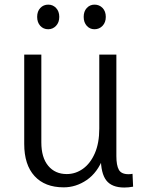

<svg xmlns="http://www.w3.org/2000/svg" viewBox="-20 -807 620 837"><path d="M419.5 -119.8H430.3Q405.1 -54.5 358.3 -22.4Q311.4 9.7 257.7 9.7Q175.6 9.7 130.6 -39.5Q85.6 -88.7 85.6 -179.4V-569H160.2V-186.3Q160.2 -120.2 190.2 -84.2Q220.2 -48.2 270.9 -48.2Q309.4 -48.2 341.7 -71.3Q374.1 -94.5 393.4 -138.8Q412.8 -183.1 412.8 -246.6V-569H487.3V-126.5Q487.3 -86.3 498.1 -66.9Q508.9 -47.6 540.3 -47.6Q544.3 -47.6 548.6 -48Q553 -48.3 557.7 -49.3L560.3 6.8Q550 8.7 540.4 9.6Q530.7 10.5 521.8 10.5Q467.8 10.5 443.6 -20.3Q419.5 -51.2 419.5 -119.8ZM190.2 -679.5Q169.1 -679.5 155.5 -694.4Q142 -709.3 142 -733.4Q142 -757.6 155.7 -772.2Q169.4 -786.8 190.5 -786.8Q210.5 -786.8 224.4 -772.2Q238.4 -757.6 238.4 -733.4Q238.4 -709.3 224.3 -694.4Q210.2 -679.5 190.2 -679.5ZM391.7 -679.5Q371.7 -679.5 358.3 -694.4Q344.8 -709.3 344.8 -733.4Q344.8 -757.6 358.4 -772.2Q372 -786.8 392 -786.8Q413.1 -786.8 427.2 -772.2Q441.2 -757.6 441.2 -733.4Q441.2 -709.3 427 -694.4Q412.8 -679.5 391.7 -679.5Z"/></svg>

Font: Yaldevi ExtraLight
Style: Regular
Weight: 200
Designer: Sol Matas, Rajitha Manaperi, Kosala Senevirathne
Foundry: Mooniak
Version: Version 1.100